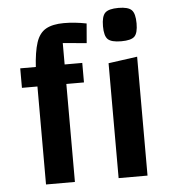

<svg xmlns="http://www.w3.org/2000/svg" viewBox="-52 -766 727 814"><g transform="rotate(-5 311.5 -359.5)"><path d="M234 0H111V-495Q115 -564 128 -603.5Q141 -643 169.5 -659Q198 -675 246 -675Q269 -675 293 -672.5Q317 -670 342 -665L335 -582L234 -591ZM309 -500V-417H45V-500ZM420 -489 543 -506V0H420ZM482 -577Q440 -577 425 -591.5Q410 -606 410 -647Q410 -689 425 -704Q440 -719 482 -719Q523 -719 538 -704Q553 -689 553 -647Q553 -606 538.5 -591.5Q524 -577 482 -577Z"/></g></svg>

Font: Changa Medium
Style: Regular
Weight: 500
Designer: Eduardo Rodriguez Tunni
Foundry: Eduardo Rodriguez Tunni
Version: Version 3.003